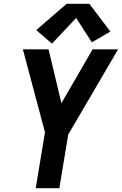

<svg xmlns="http://www.w3.org/2000/svg" viewBox="-20 -996 645 1016"><path d="M169 0H294L341 -284L605 -735H470L305 -450L237 -735H101L218 -296ZM255 -765 383 -901 466 -772 564 -829 453 -976H333L172 -837Z"/></svg>

Font: Iosevka Sparkle
Style: Bold Italic
Weight: 700
Italic angle: -9°
Designer: Belleve Invis
Foundry: Belleve Invis
Version: Version 4.5.0; ttfautohint (v1.8.3)